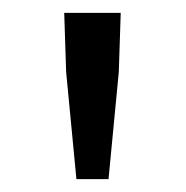

<svg xmlns="http://www.w3.org/2000/svg" viewBox="-20 -710 289 299"><path d="M99 -431 83 -598 80 -690H168L165 -598L149 -431Z"/></svg>

Font: Processing Sans Pro
Style: Regular
Weight: 400
Designer: Paul D. Hunt
Foundry: Adobe Systems Incorporated
Version: Version 2.020;PS 2.000;hotconv 1.0.86;makeotf.lib2.5.63406